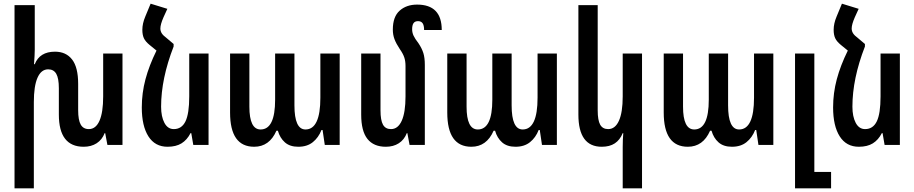

<svg xmlns="http://www.w3.org/2000/svg" viewBox="-20 -788 4972 1044"><path d="M646 -497V0H564L552 -64H549Q535 -28 505.5 -9Q476 10 435 10Q300 10 300 -165V-308Q300 -362 286 -386.5Q272 -411 242 -411Q204 -411 184 -365.5Q164 -320 164 -233V236H59V-760H169V-518Q169 -491 165 -439H169Q196 -507 279 -507Q339 -507 372 -464.5Q405 -422 405 -332V-189Q405 -135 419 -110.5Q433 -86 463 -86Q501 -86 521 -131.5Q541 -177 541 -264V-497Z M1114 -497V0H1031L1020 -64H1016Q997 -27 967 -8.5Q937 10 891 10Q823 10 787 -46.5Q751 -103 751 -204Q751 -282 771 -357Q791 -432 831 -513L793 -544Q771 -562 762.5 -580Q754 -598 754 -626Q754 -660 770 -698L799 -768L890 -740L869 -694Q852 -655 852 -633Q852 -619 859.5 -607Q867 -595 886 -581L925 -548H924V-535Q856 -360 856 -208Q856 -154 874 -120Q892 -86 925 -86Q968 -86 988.5 -128Q1009 -170 1009 -264V-497Z M1231 -176V-497H1336V-208Q1336 -84 1397 -84Q1476 -84 1476 -246V-497H1581V-215Q1581 -84 1641 -84Q1722 -84 1722 -257V-497H1827V0H1746L1734 -81H1728Q1712 -40 1681 -15Q1650 10 1602 10Q1556 10 1529 -14Q1502 -38 1491 -77H1483Q1445 10 1362 10Q1231 10 1231 -176Z M2290 0H2207L2195 -64H2192Q2178 -28 2148.5 -9Q2119 10 2078 10Q2012 10 1978 -32.5Q1944 -75 1944 -165V-497H2049V-188Q2049 -134 2062.5 -110Q2076 -86 2106 -86Q2144 -86 2164.5 -131.5Q2185 -177 2185 -264V-429Q2185 -456 2178 -476.5Q2171 -497 2154 -521Q2134 -551 2125 -575Q2116 -599 2116 -627Q2116 -697 2153 -730Q2190 -763 2248 -763Q2382 -763 2382 -625H2286Q2286 -650 2278 -661.5Q2270 -673 2253 -673Q2236 -673 2228.5 -662Q2221 -651 2221 -629Q2221 -611 2228.5 -594.5Q2236 -578 2256 -552Q2274 -525 2282 -499.5Q2290 -474 2290 -435Z M2412 -176V-497H2517V-208Q2517 -84 2578 -84Q2657 -84 2657 -246V-497H2762V-215Q2762 -84 2822 -84Q2903 -84 2903 -257V-497H3008V0H2927L2915 -81H2909Q2893 -40 2862 -15Q2831 10 2783 10Q2737 10 2710 -14Q2683 -38 2672 -77H2664Q2626 10 2543 10Q2412 10 2412 -176Z M3366 236V11Q3366 -27 3369 -64H3366Q3351 -27 3323 -8.5Q3295 10 3252 10Q3125 10 3125 -165V-760H3230V-188Q3230 -134 3243.5 -110Q3257 -86 3287 -86Q3325 -86 3345.5 -131.5Q3366 -177 3366 -264V-497H3471V236Z M3589 -176V-497H3694V-208Q3694 -84 3755 -84Q3834 -84 3834 -246V-497H3939V-215Q3939 -84 3999 -84Q4080 -84 4080 -257V-497H4185V0H4104L4092 -81H4086Q4070 -40 4039 -15Q4008 10 3960 10Q3914 10 3887 -14Q3860 -38 3849 -77H3841Q3803 10 3720 10Q3589 10 3589 -176Z M4303 -497H4408V147H4499V236H4303Z M4873 -497V0H4790L4779 -64H4775Q4756 -27 4726 -8.5Q4696 10 4650 10Q4582 10 4546 -46.5Q4510 -103 4510 -204Q4510 -282 4530 -357Q4550 -432 4590 -513L4552 -544Q4530 -562 4521.5 -580Q4513 -598 4513 -626Q4513 -660 4529 -698L4558 -768L4649 -740L4628 -694Q4611 -655 4611 -633Q4611 -619 4618.5 -607Q4626 -595 4645 -581L4684 -548H4683V-535Q4615 -360 4615 -208Q4615 -154 4633 -120Q4651 -86 4684 -86Q4727 -86 4747.5 -128Q4768 -170 4768 -264V-497Z"/></svg>

Font: Noto Sans Armenian Medium Cond
Style: Regular
Weight: 500
Width: 3
Designer: Monotype Design team
Foundry: Monotype Imaging Inc.
Version: Version 1.000